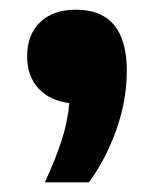

<svg xmlns="http://www.w3.org/2000/svg" viewBox="-20 -205 318 396"><path d="M72.5 171Q93.5 126 106.5 86.5Q119.5 47 123 7.5Q83.5 3 59.8 -22.2Q36 -47.5 36 -88.5Q36 -134 63 -159.5Q90 -185 136.5 -185Q241.5 -185 241.5 -59Q241.5 2 220 62.5Q198.5 123 163.5 171Z"/></svg>

Font: Encode Sans
Style: Bold
Weight: 700
Designer: Multiple Designers
Foundry: Impallari Type
Version: Version 3.002; ttfautohint (v1.8.3) -l 8 -r 50 -G 200 -x 14 